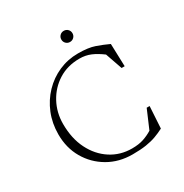

<svg xmlns="http://www.w3.org/2000/svg" viewBox="-189 -978 1092 1137"><g transform="rotate(-30 357.0 -409.0)"><path d="M393 10Q300 10 227 -32.5Q154 -75 112 -147.5Q70 -220 70 -312Q70 -388 96.5 -453Q123 -518 170 -567Q217 -616 278.5 -643Q340 -670 410 -670Q480 -670 523 -655Q566 -640 607 -621L612 -466H591L551 -581Q512 -610 477.5 -624.5Q443 -639 402 -639Q320 -639 258 -600Q196 -561 160.5 -495.5Q125 -430 125 -352Q125 -253 162 -179Q199 -105 263 -63.5Q327 -22 407 -22Q453 -22 486 -33Q519 -44 548 -62L602 -188H622L613 -39Q584 -24 554 -13Q524 -2 485.5 4Q447 10 393 10ZM404 -752Q388 -752 377 -763Q366 -774 366 -790Q366 -806 377 -817Q388 -828 404 -828Q420 -828 431 -817Q442 -806 442 -790Q442 -774 431 -763Q420 -752 404 -752Z"/></g></svg>

Font: Spectral ExtraLight
Style: Regular
Weight: 275
Designer: Jean-Baptiste Levee
Foundry: Production Type
Version: Version 2.001